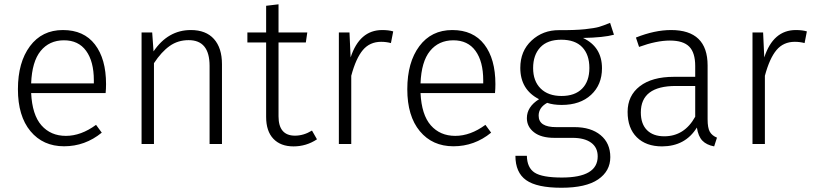

<svg xmlns="http://www.w3.org/2000/svg" viewBox="-20 -675 3814 900"><path d="M419.9 -284.2V-298.8Q419.9 -386.7 383.8 -436.5Q347.7 -486.3 279.3 -486.1Q210.9 -485.8 170.4 -436Q129.9 -386.2 126 -284.2ZM477.1 -280.8Q477.1 -258.8 475.1 -238.8H126Q130.9 -136.7 174.3 -87.4Q217.8 -38.1 288.8 -38.1Q359.9 -38.1 430.2 -89.8L457 -53.2Q378.9 10.7 280.3 10.7Q181.6 10.7 122.8 -60.1Q64 -130.9 64 -256.8Q64 -382.8 120.4 -458.5Q176.8 -534.2 274.9 -534.2Q373 -534.2 425 -466.6Q477.1 -398.9 477.1 -280.8Z M874.5 -534.2Q945.3 -534.2 982.9 -492.2Q1020.5 -450.2 1020.5 -374V0H962.4V-366.2Q962.4 -487.3 863.8 -486.8Q814 -486.8 775.4 -459.5Q736.8 -432.1 701.7 -378.9V0H643.6V-522.9H693.4L699.7 -434.1Q767.6 -534.2 874.5 -534.2Z M1227.5 -127V-476.1H1139.6V-522.9H1227.5V-647.9L1285.6 -654.8V-522.9H1420.4L1413.6 -476.1H1285.6V-129.9Q1285.6 -39.1 1362.8 -39.1Q1403.3 -39.1 1442.4 -63L1465.8 -22Q1416 11.2 1355.7 11.2Q1295.4 11.2 1261.5 -24.4Q1227.5 -60.1 1227.5 -127Z M1771.5 -534.2Q1802.2 -534.2 1823.2 -527.8L1812.5 -473.1Q1790.5 -479 1766.6 -479Q1713.4 -479 1680.9 -440.4Q1648.4 -401.9 1626.5 -319.8V0H1568.4V-522.9H1618.2L1623.5 -405.8Q1665.5 -534.2 1771.5 -534.2Z M2245.1 -284.2V-298.8Q2245.1 -386.7 2209 -436.5Q2172.9 -486.3 2104.5 -486.1Q2036.1 -485.8 1995.6 -436Q1955.1 -386.2 1951.2 -284.2ZM2302.2 -280.8Q2302.2 -258.8 2300.3 -238.8H1951.2Q1956.1 -136.7 1999.5 -87.4Q2043 -38.1 2114 -38.1Q2185.1 -38.1 2255.4 -89.8L2282.2 -53.2Q2204.1 10.7 2105.5 10.7Q2006.8 10.7 1948 -60.1Q1889.2 -130.9 1889.2 -256.8Q1889.2 -382.8 1945.6 -458.5Q2002 -534.2 2100.1 -534.2Q2198.2 -534.2 2250.2 -466.6Q2302.2 -398.9 2302.2 -280.8Z M2709.2 -453.9Q2675.8 -488.8 2610.8 -488.8Q2545.9 -488.8 2512.5 -452.9Q2479 -417 2479 -356Q2479 -294.9 2514.4 -260Q2549.8 -225.1 2612.3 -225.1Q2674.8 -225.1 2708.7 -259.5Q2742.7 -293.9 2742.7 -356.4Q2742.7 -418.9 2709.2 -453.9ZM2801.8 -355Q2801.8 -277.8 2750.7 -230.5Q2699.7 -183.1 2612.8 -183.1Q2573.7 -183.1 2544.9 -192.9Q2504.9 -170.9 2504.9 -132.8Q2504.9 -78.6 2587.9 -79.1H2672.9Q2750 -79.1 2795.4 -41.5Q2840.8 -3.9 2840.8 61.5Q2840.8 127 2783.7 166Q2726.6 205.1 2611.6 205.1Q2496.6 205.1 2446.3 169.4Q2396 133.8 2396 55.2H2449.7Q2450.7 111.3 2486.3 134.3Q2522 157.2 2613.8 157.2Q2781.7 157.2 2781.7 58.1Q2781.7 16.1 2750.7 -6.3Q2719.7 -28.8 2663.6 -28.8H2578.6Q2516.6 -28.8 2483.2 -54.9Q2449.7 -81.1 2449.7 -121.1Q2449.7 -174.3 2506.8 -210Q2418.9 -254.9 2418.9 -356.9Q2418.9 -436 2471.9 -485.1Q2524.9 -534.2 2600.8 -533.7Q2676.8 -533.2 2722.2 -538.1Q2767.6 -543 2787.6 -548.8Q2807.6 -554.7 2839.8 -567.9L2857.9 -512.2Q2810.1 -499 2712.9 -497.1Q2801.8 -455.1 2801.8 -355Z M3093.8 -36.1Q3188 -36.1 3238.8 -127.9V-272H3147.9Q2983.9 -272 2983.9 -147.9Q2983.9 -93.8 3012.9 -64.9Q3042 -36.1 3093.8 -36.1ZM3296.9 -368.2V-116.2Q3296.9 -75.2 3307.4 -57.1Q3317.9 -39.1 3340.8 -29.8L3327.6 11.2Q3291.5 4.4 3272.2 -15.9Q3252.9 -36.1 3246.6 -77.1Q3192.4 10.7 3083.5 11.2Q3008.3 11.2 2965.1 -31.5Q2921.9 -74.2 2921.9 -150.4Q2921.9 -226.6 2979.2 -270.8Q3036.6 -314.9 3138.7 -314.9H3238.8V-365.2Q3238.8 -428.2 3210.7 -456.5Q3182.6 -484.9 3120.1 -484.9Q3057.6 -484.9 2975.6 -455.1L2960.9 -499Q3048.8 -534.2 3125.5 -534.2Q3296.9 -534.2 3296.9 -368.2Z M3710.4 -534.2Q3741.2 -534.2 3762.2 -527.8L3751.5 -473.1Q3729.5 -479 3705.6 -479Q3652.3 -479 3619.9 -440.4Q3587.4 -401.9 3565.4 -319.8V0H3507.3V-522.9H3557.1L3562.5 -405.8Q3604.5 -534.2 3710.4 -534.2Z"/></svg>

Font: FiraSans-Light
Style: Regular
Weight: 300
Designer: Carrois Corporate & Edenspiekermann AG
Foundry: Carrois Corporate GbR & Edenspiekermann AG
Version: Version 3.106;PS 003.106;hotconv 1.0.70;makeotf.lib2.5.58329